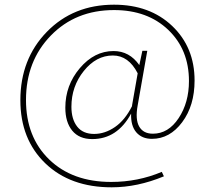

<svg xmlns="http://www.w3.org/2000/svg" viewBox="-20 -623 918 820"><path d="M629 -30Q586 -30 562 -58Q538 -86 540 -138Q481 -29 374 -29Q318 -29 288.5 -65Q259 -101 259 -163Q259 -259 321 -332Q383 -405 465 -405Q533 -405 575 -345L588 -406H609L568 -173Q557 -113 574.5 -82.5Q592 -52 633 -52Q699 -52 743 -118.5Q787 -185 787 -277Q787 -411 698.5 -495.5Q610 -580 467 -580Q303 -580 197 -471Q91 -362 91 -196Q91 -38 190 58Q289 154 455 154Q569 154 671 111L680 130Q567 177 457 177Q280 177 173.5 74.5Q67 -28 67 -195Q67 -371 180 -487Q293 -603 467 -603Q620 -603 715.5 -512Q811 -421 811 -279Q811 -172 758 -101Q705 -30 629 -30ZM382 -51Q428 -51 471 -80.5Q514 -110 544 -170V-173L568 -310Q529 -386 462 -386Q391 -386 338 -320Q285 -254 285 -167Q285 -114 309.5 -82.5Q334 -51 382 -51Z"/></svg>

Font: EauTestText Extralight
Style: Italic
Weight: 250
Italic angle: -12°
Designer: Christian Thalmann (Catharsis Fonts)
Version: Version 0.001;PS 000.001;hotconv 1.0.88;makeotf.lib2.5.64775